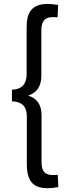

<svg xmlns="http://www.w3.org/2000/svg" viewBox="-20 -778 340 982"><path d="M278.3 178.7 275.4 116.2Q266.6 117.2 250 117.2Q203.1 117.2 195.3 79.1Q192.4 66.4 192.4 48.8V-191.4Q191.4 -268.6 124 -289.1Q190.4 -310.5 191.4 -387.7V-622.1Q191.4 -677.7 226.6 -687.5Q237.3 -690.4 251 -690.4Q267.6 -690.4 274.4 -689.5L277.3 -752.9Q246.1 -757.8 221.7 -757.8Q137.7 -757.8 121.1 -688.5Q116.2 -667 116.2 -637.7V-395.5Q114.3 -321.3 41 -319.3V-259.8Q117.2 -257.8 117.2 -183.6V64.5Q117.2 163.1 182.6 179.7Q200.2 184.6 221.7 184.6Q250 184.6 278.3 178.7Z"/></svg>

Font: Yaldevi Colombo Medium
Style: Regular
Weight: 500
Designer: Sol Matas, Denzil Rajitha, Kosala Senevirathne and Pathum Egodawatta
Foundry: Mooniak
Version: Version 1.020 ; ttfautohint (v1.6)